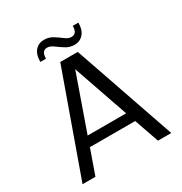

<svg xmlns="http://www.w3.org/2000/svg" viewBox="-197 -1007 1087 1149"><g transform="rotate(-30 346.5 -432.0)"><path d="M561 0 502 -170H189L129 0H40L290 -700H411L653 0ZM346 -618 212 -237H478ZM187 -760Q187 -811 210.5 -837.5Q234 -864 272 -864Q305 -864 332 -847Q359 -830 381 -813Q403 -796 424 -796Q463 -796 463 -850H502Q502 -800 478 -773Q454 -746 417 -746Q384 -746 357 -763Q330 -780 307.5 -797Q285 -814 264 -814Q226 -814 226 -760Z"/></g></svg>

Font: Fivo Sans
Style: Regular
Weight: 400
Designer: Alexander Slobzheninov
Foundry: Alexander Slobzheninov
Version: 1.0